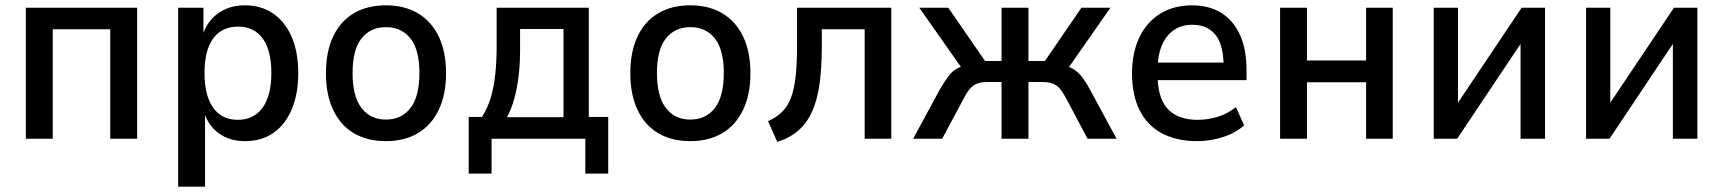

<svg xmlns="http://www.w3.org/2000/svg" viewBox="-20 -521 6471 721"><path d="M77 0V-492H495V0H394V-411H178V0Z M649 180V-492H744V-386H740Q757 -441 799 -471Q841 -501 900 -501Q961 -501 1006 -470Q1051 -439 1075.5 -382Q1100 -325 1100 -246Q1100 -169 1076 -111.5Q1052 -54 1007.5 -22.5Q963 9 900 9Q842 9 801.5 -20.5Q761 -50 745 -103H750V180ZM873 -71Q933 -71 966 -116.5Q999 -162 999 -247Q999 -332 966.5 -376.5Q934 -421 874 -421Q813 -421 780.5 -376.5Q748 -332 748 -247Q748 -162 780.5 -116.5Q813 -71 873 -71Z M1429 9Q1359 9 1308.5 -21Q1258 -51 1231 -108.5Q1204 -166 1204 -246Q1204 -327 1231 -384Q1258 -441 1308.5 -471Q1359 -501 1429 -501Q1499 -501 1549.5 -471Q1600 -441 1627.5 -384Q1655 -327 1655 -246Q1655 -166 1627.5 -108.5Q1600 -51 1549.5 -21Q1499 9 1429 9ZM1429 -72Q1488 -72 1521.5 -115.5Q1555 -159 1555 -247Q1555 -334 1521.5 -376.5Q1488 -419 1429 -419Q1371 -419 1337.5 -376.5Q1304 -334 1304 -247Q1304 -159 1337.5 -115.5Q1371 -72 1429 -72Z M1740 131V-82H1790Q1811 -115 1822.5 -153Q1834 -191 1839.5 -239Q1845 -287 1845 -349V-492H2191V-82H2264V131H2178V0H1826V131ZM1884 -81H2096V-412H1933V-329Q1933 -257 1921 -192.5Q1909 -128 1884 -81Z M2572 9Q2502 9 2451.5 -21Q2401 -51 2374 -108.5Q2347 -166 2347 -246Q2347 -327 2374 -384Q2401 -441 2451.5 -471Q2502 -501 2572 -501Q2642 -501 2692.5 -471Q2743 -441 2770.5 -384Q2798 -327 2798 -246Q2798 -166 2770.5 -108.5Q2743 -51 2692.5 -21Q2642 9 2572 9ZM2572 -72Q2631 -72 2664.5 -115.5Q2698 -159 2698 -247Q2698 -334 2664.5 -376.5Q2631 -419 2572 -419Q2514 -419 2480.5 -376.5Q2447 -334 2447 -247Q2447 -159 2480.5 -115.5Q2514 -72 2572 -72Z M2899 12 2864 -66Q2896 -80 2917.5 -101.5Q2939 -123 2951 -156Q2963 -189 2968 -236.5Q2973 -284 2973 -349V-492H3327V0H3227V-411H3066V-346Q3066 -266 3057.5 -205.5Q3049 -145 3029.5 -102Q3010 -59 2978 -31Q2946 -3 2899 12Z M3409 0 3507 -181Q3526 -214 3541 -234Q3556 -254 3575 -264Q3594 -274 3622 -278L3603 -249L3432 -492H3541L3679 -292H3741V-492H3842V-292H3904L4041 -492H4150L3980 -249L3960 -278Q3988 -274 4006.5 -264Q4025 -254 4041 -234.5Q4057 -215 4075 -181L4173 0H4064L3984 -151Q3971 -175 3960 -188Q3949 -201 3933.5 -207Q3918 -213 3895 -213H3842V0H3741V-213H3688Q3664 -213 3649 -207Q3634 -201 3622.5 -188Q3611 -175 3599 -151L3518 0Z M4476 9Q4399 9 4344 -20Q4289 -49 4260 -106Q4231 -163 4231 -245Q4231 -322 4258 -379.5Q4285 -437 4336 -469Q4387 -501 4456 -501Q4521 -501 4567 -472Q4613 -443 4637 -388.5Q4661 -334 4661 -257V-220H4310V-286H4591L4575 -269Q4575 -351 4545 -389.5Q4515 -428 4457 -428Q4417 -428 4388 -408Q4359 -388 4343 -350.5Q4327 -313 4327 -256V-240Q4327 -182 4344 -144.5Q4361 -107 4395 -89Q4429 -71 4478 -71Q4515 -71 4552 -82Q4589 -93 4621 -119L4652 -50Q4617 -20 4570 -5.5Q4523 9 4476 9Z M4787 0V-492H4888V-294H5110V-492H5210V0H5110V-212H4888V0Z M5364 0V-492H5455V-104H5434L5694 -492H5782V0H5690V-389H5712L5452 0Z M5936 0V-492H6027V-104H6006L6266 -492H6354V0H6262V-389H6284L6024 0Z"/></svg>

Font: Nunito Sans 10pt SemiCondensed SemiBold
Style: Regular
Weight: 600
Width: 4
Designer: Vernon Adams
Foundry: Vernon Adams
Version: Version 3.101;gftools[0.9.27]